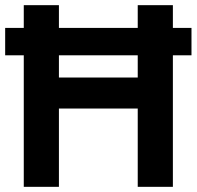

<svg xmlns="http://www.w3.org/2000/svg" viewBox="-20 -723 761 743"><path d="M0 -509V-615H721V-509ZM72 0V-703H208V0ZM513 0V-703H649V0ZM158 -303V-423H551V-303Z"/></svg>

Font: Outfit SemiBold
Style: Regular
Weight: 600
Designer: Rodrigo Fuenzalida
Foundry: fragTYPE
Version: Version 1.100;gftools[0.9.27]